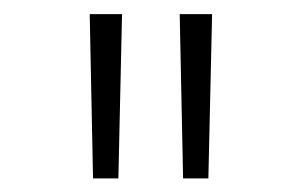

<svg xmlns="http://www.w3.org/2000/svg" viewBox="-20 -748 437 278"><path d="M114.7 -489.7 109.9 -727.5H156.7L151.4 -489.7ZM245.1 -489.7 240.2 -727.5H287.1L281.7 -489.7Z"/></svg>

Font: Inter Tight ExtraLight
Style: Regular
Weight: 250
Designer: Rasmus Andersson
Foundry: rsms
Version: Version 3.004